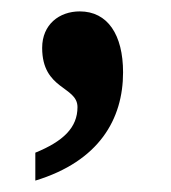

<svg xmlns="http://www.w3.org/2000/svg" viewBox="-20 -163 300 337"><path d="M42 105V154C154 120 196 46 196 -36C196 -102 169 -143 120 -143C84 -143 54 -120 54 -79C54 -5 116 -12 116 25C116 61 91 85 42 105Z"/></svg>

Font: Noto Serif Myanmar Condensed
Style: Bold
Weight: 700
Width: 3
Designer: Ben Mitchell and the Monotype Design Team
Foundry: Monotype Imaging Inc.
Version: Version 2.106